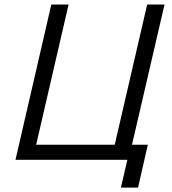

<svg xmlns="http://www.w3.org/2000/svg" viewBox="-20 -710 764 853"><path d="M517.1 123.5 545.9 0H48.8L208 -689.9H284.7L140.6 -66.9H489.7L633.8 -689.9H710.9L566.4 -66.9H636.7L593.3 123.5Z"/></svg>

Font: HK Grotesk Italic
Style: Regular
Weight: 400
Italic angle: -13°
Designer: Alfredo Marco Pradil and Stefan Peev
Foundry: Hanken Design Co.
Version: Version 1.000;PS 001.000;hotconv 1.0.88;makeotf.lib2.5.64775